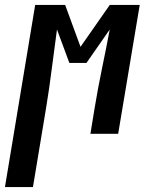

<svg xmlns="http://www.w3.org/2000/svg" viewBox="-73 -540 593 775"><path d="M-53 215 69 -520H190L252 -351L370 -520H491L404 0H292L309 -104Q322 -183 338.5 -262.5Q355 -342 370 -421L276 -286H207L157 -421Q146 -342 136 -262.5Q126 -183 113 -104L60 215Z"/></svg>

Font: Iosevka SS04 Oblique
Style: Bold
Weight: 700
Italic angle: -9°
Monospace: yes
Designer: Belleve Invis
Foundry: Belleve Invis
Version: Version 19.0.0; ttfautohint (v1.8.4)